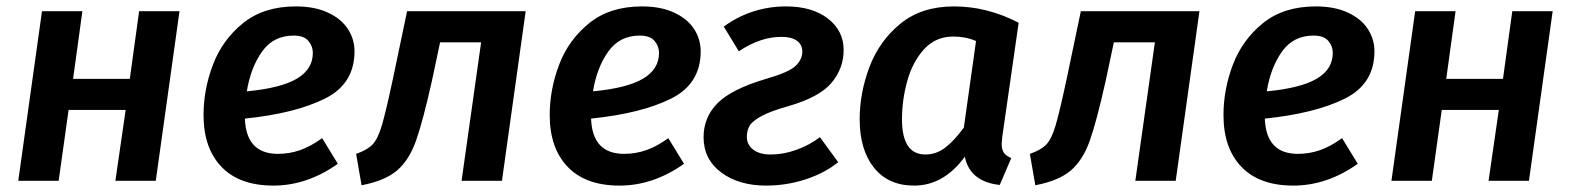

<svg xmlns="http://www.w3.org/2000/svg" viewBox="-20 -564 4901 599"><path d="M372 -221H194L163 0H37L111 -529H237L208 -318H385L414 -529H540L466 0H340Z M744 -194Q748 -84 847 -84Q883 -84 916 -95.5Q949 -107 985 -133L1034 -53Q938 15 833 15Q727 15 671 -43.5Q615 -102 615 -205Q615 -285 644.5 -362.5Q674 -440 738.5 -492Q803 -544 903 -544Q961 -544 1002.5 -525Q1044 -506 1065 -474Q1086 -442 1086 -404Q1086 -302 993 -256Q900 -210 744 -194ZM956 -399Q956 -420 942 -436.5Q928 -453 896 -453Q833 -453 797.5 -403Q762 -353 750 -279Q856 -289 906 -318.5Q956 -348 956 -399Z M1546 0H1420L1481 -432H1353L1328 -314Q1299 -184 1277.5 -124Q1256 -64 1218.5 -32Q1181 0 1108 14L1091 -84Q1126 -96 1142.5 -113.5Q1159 -131 1171.5 -173.5Q1184 -216 1206 -319L1250 -529H1620Z M1824 -194Q1828 -84 1927 -84Q1963 -84 1996 -95.5Q2029 -107 2065 -133L2114 -53Q2018 15 1913 15Q1807 15 1751 -43.5Q1695 -102 1695 -205Q1695 -285 1724.5 -362.5Q1754 -440 1818.5 -492Q1883 -544 1983 -544Q2041 -544 2082.5 -525Q2124 -506 2145 -474Q2166 -442 2166 -404Q2166 -302 2073 -256Q1980 -210 1824 -194ZM2036 -399Q2036 -420 2022 -436.5Q2008 -453 1976 -453Q1913 -453 1877.5 -403Q1842 -353 1830 -279Q1936 -289 1986 -318.5Q2036 -348 2036 -399Z M2612 -408Q2612 -351 2574.5 -306Q2537 -261 2440 -233Q2383 -217 2355 -201.5Q2327 -186 2318.5 -171.5Q2310 -157 2310 -137Q2310 -113 2329.5 -97.5Q2349 -82 2385 -82Q2424 -82 2464.5 -96.5Q2505 -111 2538 -136L2595 -58Q2553 -24 2493.5 -4.5Q2434 15 2370 15Q2285 15 2230 -26Q2175 -67 2175 -136Q2175 -198 2218.5 -242Q2262 -286 2370 -318Q2440 -338 2461.5 -358Q2483 -378 2483 -403Q2483 -425 2466 -437Q2449 -449 2418 -449Q2352 -449 2285 -404L2238 -481Q2280 -512 2329.5 -528Q2379 -544 2432 -544Q2514 -544 2563 -506Q2612 -468 2612 -408Z M3158 -493 3107 -138Q3105 -120 3105 -115Q3105 -98 3111.5 -88Q3118 -78 3135 -71L3099 13Q3006 3 2990 -75Q2924 15 2832 15Q2751 15 2706.5 -41Q2662 -97 2662 -192Q2662 -274 2692.5 -355Q2723 -436 2789 -490Q2855 -544 2956 -544Q3060 -544 3158 -493ZM2794 -192Q2794 -82 2867 -82Q2901 -82 2929 -103.5Q2957 -125 2987 -166L3025 -436Q2993 -450 2954 -450Q2899 -450 2863 -410.5Q2827 -371 2810.5 -311.5Q2794 -252 2794 -192Z M3648 0H3522L3583 -432H3455L3430 -314Q3401 -184 3379.5 -124Q3358 -64 3320.5 -32Q3283 0 3210 14L3193 -84Q3228 -96 3244.5 -113.5Q3261 -131 3273.5 -173.5Q3286 -216 3308 -319L3352 -529H3722Z M3926 -194Q3930 -84 4029 -84Q4065 -84 4098 -95.5Q4131 -107 4167 -133L4216 -53Q4120 15 4015 15Q3909 15 3853 -43.5Q3797 -102 3797 -205Q3797 -285 3826.5 -362.5Q3856 -440 3920.5 -492Q3985 -544 4085 -544Q4143 -544 4184.5 -525Q4226 -506 4247 -474Q4268 -442 4268 -404Q4268 -302 4175 -256Q4082 -210 3926 -194ZM4138 -399Q4138 -420 4124 -436.5Q4110 -453 4078 -453Q4015 -453 3979.5 -403Q3944 -353 3932 -279Q4038 -289 4088 -318.5Q4138 -348 4138 -399Z M4656 -221H4478L4447 0H4321L4395 -529H4521L4492 -318H4669L4698 -529H4824L4750 0H4624Z"/></svg>

Font: FiraGO Medium
Style: Italic
Weight: 500
Italic angle: -8°
Designer: bBox Type GmbH
Foundry: bBox Type GmbH
Version: Version 1.001